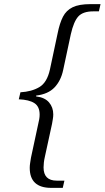

<svg xmlns="http://www.w3.org/2000/svg" viewBox="-20 -780 507 930"><path d="M228 130Q124 130 124 33Q124 22 126 9.5Q128 -3 130 -16L165 -179Q168 -191 170 -202.5Q172 -214 172 -225Q172 -264 146.5 -280.5Q121 -297 71 -299L79 -333Q133 -336 170.5 -358Q208 -380 222 -444L259 -618Q269 -668 285 -699Q301 -730 332 -745Q363 -760 418 -760H467L459 -725H432Q382 -725 359.5 -700.5Q337 -676 323 -614L286 -441Q275 -389 244 -356.5Q213 -324 155 -317V-313Q197 -308 217.5 -284Q238 -260 238 -226Q238 -215 236 -203.5Q234 -192 232 -180L197 -19Q194 -6 192.5 7Q191 20 191 31Q191 95 255 95H292L284 130Z"/></svg>

Font: Noto Serif Light
Style: Italic
Weight: 300
Italic angle: -12°
Designer: Monotype Design Team
Foundry: Monotype Imaging Inc.
Version: Version 2.013